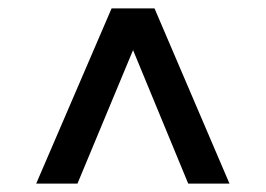

<svg xmlns="http://www.w3.org/2000/svg" viewBox="-20 -578 631 456"><path d="M427 -142 296 -459 164 -142H66L245 -558H347L525 -142Z"/></svg>

Font: Montserrat Alternates SemiBold
Style: Regular
Weight: 600
Designer: Julieta Ulanovsky
Foundry: Julieta Ulanovsky
Version: Version 7.200